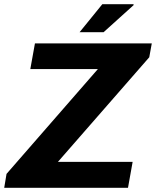

<svg xmlns="http://www.w3.org/2000/svg" viewBox="-37 -892 741 912"><path d="M-17 0 -6 -66 428 -564H107L129 -686H684L672 -620L238 -123H593L571 0ZM341 -739 449 -872H597L598 -868L455 -739Z"/></svg>

Font: Archivo SemiBold
Style: Bold Italic
Weight: 700
Italic angle: -10°
Version: Version 2.001